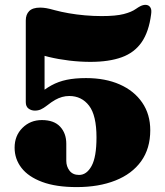

<svg xmlns="http://www.w3.org/2000/svg" viewBox="-20 -742 674 782"><path d="M39.5 -140.5Q39.5 -189.5 71.5 -221.2Q103.5 -253 150.5 -253Q200 -253 225 -226Q250 -199 250 -156.5V-87Q250 -64 263.2 -46.8Q276.5 -29.5 302 -29.5Q333 -29.5 353 -66Q373 -102.5 373 -182.5Q373 -272 342.8 -311.5Q312.5 -351 262 -351Q247 -351 232.8 -347Q218.5 -343 204 -334.8Q189.5 -326.5 172.5 -313Q157 -301 146 -296.2Q135 -291.5 122 -291.5Q107.5 -291.5 96.2 -299.8Q85 -308 85 -326V-658.5Q85 -683 99 -697Q113 -711 143.5 -711Q155 -711 168.5 -708.8Q182 -706.5 203 -700.5Q229 -693.5 260.5 -688Q292 -682.5 326.2 -679.5Q360.5 -676.5 394 -676.5Q452 -676.5 484 -684.8Q516 -693 534 -706Q552.5 -719 563.5 -721.2Q574.5 -723.5 582 -720.5Q589 -718 593.5 -709.8Q598 -701.5 595.5 -684Q586.5 -613 557 -570.2Q527.5 -527.5 475.8 -508.8Q424 -490 348.5 -490Q306.5 -490 262.5 -495.2Q218.5 -500.5 179 -510Q139.5 -519.5 111 -532L161.5 -593.5V-343L131.5 -352.5Q160.5 -378.5 189.2 -394.2Q218 -410 251.8 -417Q285.5 -424 330.5 -424Q409 -424 467.8 -398Q526.5 -372 559.2 -324.2Q592 -276.5 592 -211.5Q592 -137 554.8 -85.2Q517.5 -33.5 450 -6.8Q382.5 20 292.5 20Q208 20 151.8 -1Q95.5 -22 67.5 -58.2Q39.5 -94.5 39.5 -140.5Z"/></svg>

Font: Fraunces
Style: Regular
Weight: 900
Version: Version 1.000;[b76b70a41]